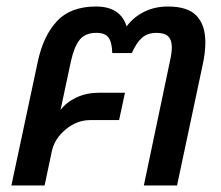

<svg xmlns="http://www.w3.org/2000/svg" viewBox="-20 -570 679 590"><path d="M96 -380Q113 -460 155 -505Q197 -550 275 -550Q350 -550 369 -489Q391 -518 423.5 -534Q456 -550 496 -550Q557 -550 584 -521.5Q611 -493 611 -440Q611 -406 602 -367L524 0H422L502 -381Q508 -407 508 -425Q508 -447 497 -458Q486 -469 461 -469Q434 -469 417 -454.5Q400 -440 385 -407H325Q324 -440 313.5 -454.5Q303 -469 276 -469Q242 -469 225 -448Q208 -427 198 -382L166 -232Q184 -256 215 -270.5Q246 -285 284 -285H364L346 -201H258Q216 -201 181.5 -172Q147 -143 139 -104L117 0H15Z"/></svg>

Font: Prompt
Style: Italic
Weight: 400
Italic angle: -12°
Designer: Katatrad Team
Foundry: CadsonDemak
Version: Version 1.001